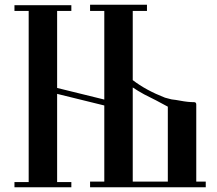

<svg xmlns="http://www.w3.org/2000/svg" viewBox="-20 -790 917 810"><path d="M588 -392 562 -407Q550 -414 540 -421V-24H688V-340Q672 -349 638.5 -366.5Q605 -384 588 -392ZM600 -770V-744H540V-452Q596 -409 676 -378Q681 -377 693 -373.5Q705 -370 709 -370Q720 -369 738.5 -365.5Q757 -362 771.5 -360.5Q786 -359 799 -359Q808 -359 808 -349V-24H848V0H360V-24H420V-345L221 -394V-22H281V0H41V-22H101V-744H41V-768H281V-744H221V-419L420 -370V-744H360V-770Z"/></svg>

Font: Ponomar Unicode TT
Style: Regular
Weight: 400
Designer: Vladislav V. Dorosh, Yuri A.W. Shardt, Nikita Simmons, Aleksandr Andreev
Foundry: Ponomar Project
Version: 1.1